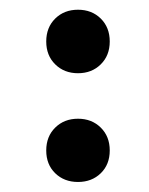

<svg xmlns="http://www.w3.org/2000/svg" viewBox="-20 -358 300 387"><path d="M137.2 -210.4Q109.4 -210.4 91.3 -228.3Q73.2 -246.1 73.2 -274.4Q73.2 -302.7 91.3 -320.6Q109.4 -338.4 137.2 -338.4Q165 -338.4 183.1 -320.6Q201.2 -302.7 201.2 -274.4Q201.2 -246.1 183.1 -228.3Q165 -210.4 137.2 -210.4ZM137.2 8.8Q109.4 8.8 91.3 -8.8Q73.2 -26.4 73.2 -54.7Q73.2 -83 91.3 -100.8Q109.4 -118.7 137.2 -118.7Q165 -118.7 183.1 -100.8Q201.2 -83 201.2 -54.7Q201.2 -26.4 183.1 -8.8Q165 8.8 137.2 8.8Z"/></svg>

Font: Harmattan
Style: Bold
Weight: 700
Designer: George W. Nuss III and SIL International
Foundry: SIL International
Version: Version 4.000